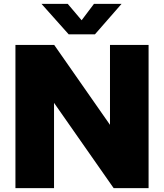

<svg xmlns="http://www.w3.org/2000/svg" viewBox="-20 -975 850 995"><path d="M750 -742V0H569L260 -442V0H60V-742H261L550 -328V-742ZM610 -955 472 -797H336L195 -955H331L403 -870L467 -955Z"/></svg>

Font: Morrison Black
Style: Regular
Weight: 900
Designer: Pablo Impallari, Rodrigo Fuenzalida (Modified by Dan O. Williams)
Version: Version 0.03;June 6, 2019;FontCreator 11.5.0.2425 64-bit; tt